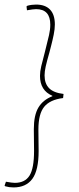

<svg xmlns="http://www.w3.org/2000/svg" viewBox="-43 -673 345 840"><path d="M-20 142 -23 139 -17 122Q10 127 22 127Q66 127 86 95.5Q106 64 106 -13L105 -108Q105 -169 125 -202.5Q145 -236 186 -252V-254Q132 -277 132 -341Q132 -360 137.5 -383.5Q143 -407 154 -448Q166 -495 171.5 -519.5Q177 -544 177 -565Q177 -633 115 -633Q103 -633 75 -628L73 -645L77 -648Q95 -653 115 -653Q155 -653 176 -631Q197 -609 197 -566Q197 -546 192 -521.5Q187 -497 181 -474Q175 -451 173 -443Q162 -405 157 -382.5Q152 -360 152 -343Q152 -307 172 -287Q192 -267 235 -262L233 -244Q176 -237 150.5 -206Q125 -175 125 -106L126 -12Q126 72 98.5 109.5Q71 147 16 147Q-3 147 -20 142Z"/></svg>

Font: Luna Sans Thin
Style: Italic
Weight: 250
Italic angle: -7°
Designer: Juan Pablo del Peral
Foundry: Huerta Tipografica
Version: Version 2.001; ttfautohint (v1.5)